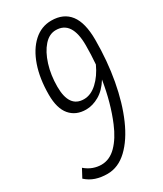

<svg xmlns="http://www.w3.org/2000/svg" viewBox="-185 -780 728 859"><g transform="rotate(-30 179.0 -350.0)"><path d="M231 -710Q294 -710 326.5 -667.5Q359 -625 359 -537Q359 -428 341 -329.5Q323 -231 289.5 -154.5Q256 -78 209.5 -34Q163 10 107 10Q74 10 47 1Q20 -8 -2 -28L21 -71Q41 -54 62 -46.5Q83 -39 104 -39Q147 -39 181.5 -74Q216 -109 241 -169Q278 -257 296 -368Q270 -326 236 -306.5Q202 -287 168 -287Q116 -287 86 -322Q56 -357 56 -428Q56 -511 78 -574.5Q100 -638 139.5 -674Q179 -710 231 -710ZM107 -440Q107 -332 183 -332Q219 -332 251.5 -362Q284 -392 306 -440Q310 -489 310 -537Q310 -663 227 -663Q193 -663 166 -632.5Q139 -602 123 -551Q107 -500 107 -440Z"/></g></svg>

Font: Georama Condensed Light
Style: Italic
Weight: 300
Width: 3
Italic angle: -9°
Designer: Jean-Baptiste Levee
Foundry: Production Type
Version: Version 1.000